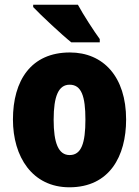

<svg xmlns="http://www.w3.org/2000/svg" viewBox="-20 -786 592 816"><path d="M311 -766H121V-756C153 -722 244 -637 283 -606H404V-620C381 -651 333 -725 311 -766ZM516 -278C516 -460 419 -563 277 -563C112 -563 35 -444 35 -278C35 -120 117 10 275 10C446 10 516 -123 516 -278ZM208 -277C208 -378 229 -426 276 -426C326 -426 343 -377 343 -278C343 -178 326 -127 276 -127C228 -127 208 -179 208 -277Z"/></svg>

Font: Noto Sans Gurmukhi Condensed Black
Style: Regular
Weight: 900
Width: 3
Designer: Jelle Bosma - Monotype Design Team
Foundry: Monotype Imaging Inc.
Version: Version 2.004